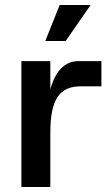

<svg xmlns="http://www.w3.org/2000/svg" viewBox="-20 -743 440 763"><path d="M65 0H180V-215C180 -346 215 -400 301 -400H383V-500H291C238 -500 200 -461 180 -388V-500H65ZM160 -580H241L340 -723H217Z"/></svg>

Font: Uncut Sans Semibold
Style: Regular
Weight: 600
Designer: Kasper Nordkvist
Foundry: UNCUT.wtf
Version: Version 1.304;Glyphs 3.2 (3246)